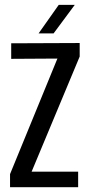

<svg xmlns="http://www.w3.org/2000/svg" viewBox="-20 -779 368 799"><path d="M21.8 0V-54.5L218.9 -535.3L26.6 -534.1V-598.8L311.6 -600V-543.7L111.6 -64.7H305.2V0ZM140.6 -640 224.4 -758.7H291.1L203 -640Z"/></svg>

Font: Big Shoulders Text SC Thin
Style: Regular
Weight: 100
Designer: Patric King
Foundry: XO Type Co
Version: Version 2.002